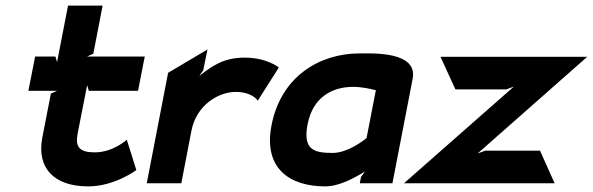

<svg xmlns="http://www.w3.org/2000/svg" viewBox="-20 -652 2109 683"><path d="M81 -329H183L161 -319L130 -160C111 -54 172 11 294 11C388 11 465 -47 465 -47L431 -155C431 -155 383 -110 317 -110C263 -110 247 -129 256 -176L290 -349L296 -329H471L495 -451H290L312 -461L345 -632H222L183 -431L177 -451H105Z M972 -412C972 -412 930 -447 850 -447C772 -447 731 -414 689 -382L703 -402L718 -476L578 -393L502 0H625L661 -187C679 -280 759 -325 818 -325C878 -325 897 -294 897 -294Z M946 -207C916 -53 1010 11 1137 11C1187 11 1243 -20 1278 -42L1264 -22L1260 0H1376L1448 -372C1467 -470 1304 -462 1259 -462C1118 -462 980 -381 946 -207ZM1074 -209C1093 -309 1165 -343 1236 -343C1267 -343 1298 -336 1317 -331L1284 -161C1266 -146 1213 -108 1163 -108C1097 -108 1057 -119 1074 -209Z M1417 0H1953L1901 -116H1706L1679 -106L2069 -450H1547L1600 -334H1781L1808 -344Z"/></svg>

Font: Charger EcoBlack
Style: Obl
Weight: 1000
Designer: Jasper
Foundry: Cannot Into Space Fonts
Version: Version 1.1